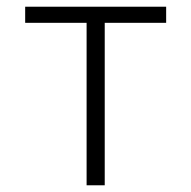

<svg xmlns="http://www.w3.org/2000/svg" viewBox="-20 -552 570 572"><path d="M238 0H292V-484H475V-532H55V-484H238Z"/></svg>

Font: Noto Sans Mono Condensed Light
Style: Regular
Weight: 300
Width: 3
Designer: Monotype Design Team
Foundry: Monotype Imaging Inc.
Version: Version 2.014